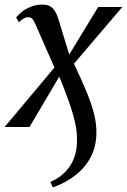

<svg xmlns="http://www.w3.org/2000/svg" viewBox="-44 -553 552 836"><path d="M111 -446Q104 -462 97.5 -470Q91 -478 79.5 -478Q67.5 -478 56.8 -471.2Q46 -464.5 38.5 -456L26.5 -477Q34 -487.5 50 -500.5Q66 -513.5 89 -523.2Q112 -533 140 -533Q159.5 -533 172.5 -526.5Q185.5 -520 194.8 -505.5Q204 -491 211 -467.5L257.5 -315.5L383.5 -522.5H488.5L278 -275.5Q309 -210.5 331.5 -156.5Q354 -102.5 365.8 -56Q377.5 -9.5 375.5 33.5Q374 86 351.5 130Q329 174 287.2 207.8Q245.5 241.5 186.5 263L175 239.5Q230.5 215 260 170.8Q289.5 126.5 291 66.5Q293 24.5 282.5 -21Q272 -66.5 254 -116.2Q236 -166 214 -219.5L84.5 0H-24L193 -259Z"/></svg>

Font: Merriweather 96pt
Style: Italic
Weight: 400
Italic angle: -7.8°
Version: Version 2.101